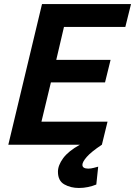

<svg xmlns="http://www.w3.org/2000/svg" viewBox="-20 -713 666 946"><path d="M368.8 213.2Q328.2 213.2 296.9 195.5Q265.5 177.8 265.5 133Q265.5 101.8 291.1 66.6Q316.8 31.5 373.8 0H21L187 -693H625.5L597.5 -580.2H295.2L257.2 -418H524.8L497.5 -307H230.8L184.2 -113.5H509.8L482 0Q429.2 35.2 407.6 60Q386 84.8 386 99.2Q386 109 393.8 113.4Q401.5 117.8 415.2 117.8Q428 117.8 442.4 113.9Q456.8 110 463.8 108.2L454.5 196.2Q436 203.8 414 208.5Q392 213.2 368.8 213.2Z"/></svg>

Font: Ubuntu Sans
Style: Italic
Weight: 400
Italic angle: -13.5°
Designer: Dalton Maag Ltd
Foundry: Dalton Maag Ltd
Version: Version 1.006